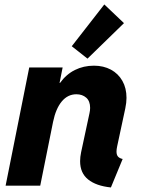

<svg xmlns="http://www.w3.org/2000/svg" viewBox="-20 -825 625 853"><path d="M335.9 -108.9Q335.9 -127.4 340.3 -148.4L377.4 -321.3Q380.4 -334.5 380.4 -345.7Q380.4 -376 363 -391.1Q345.7 -406.2 319.3 -406.2Q281.2 -406.2 254.6 -374.5Q228 -342.8 215.8 -283.7L158.7 0H4.9L109.9 -525.4H258.3L244.6 -456.5H246.6Q273.9 -494.6 312.5 -513.9Q351.1 -533.2 397.5 -533.2Q439.9 -533.2 472.7 -515.6Q505.4 -498 523.7 -465.8Q542 -433.6 542 -390.1Q542 -369.1 536.6 -343.3L500.5 -174.8Q497.6 -161.6 497.6 -151.9Q497.6 -136.7 504.4 -129.2Q511.2 -121.6 524.9 -118.7L472.7 7.8Q407.2 1 371.6 -27.6Q335.9 -56.2 335.9 -108.9ZM298.8 -619.6 443.4 -805.2 530.8 -722.2 368.7 -564.5Z"/></svg>

Font: Reddit Sans Fudge ExBold Italic
Style: Regular
Weight: 800
Italic angle: -11.25°
Designer: Stephen Hutchings
Version: Version 1.013